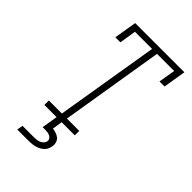

<svg xmlns="http://www.w3.org/2000/svg" viewBox="-278 -836 1156 1156"><g transform="rotate(45 300.0 -257.5)"><path d="M118 0V-38H229L338 -697H192L175 -590H132L156 -735H575L551 -590H508L526 -697H380L272 -38H377V0ZM107 220 114 182H214Q224 182 235 180.5Q246 179 256.5 174.5Q267 170 275.5 161Q284 152 285 142Q287 131 281.5 122.5Q276 114 267 109.5Q258 105 247.5 103.5Q237 102 227 102H205L222 0H265L255 64Q270 66 285 71Q300 76 311 85.5Q322 95 326.5 110.5Q331 126 328 141Q326 154 320.5 166.5Q315 179 305 188Q295 197 283 203.5Q271 210 258 213.5Q245 217 232.5 218.5Q220 220 207 220Z"/></g></svg>

Font: Iosevka Slab XLtExObl
Style: Regular
Weight: 200
Width: 7
Italic angle: -9°
Monospace: yes
Designer: Belleve Invis
Foundry: Belleve Invis
Version: Version 11.1.1; ttfautohint (v1.8.3)